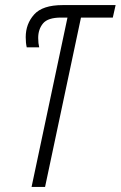

<svg xmlns="http://www.w3.org/2000/svg" viewBox="-20 -734 474 754"><path d="M104 0 245 -665H220Q168 -665 149 -642Q130 -619 130 -585Q130 -574 131 -565Q132 -556 134 -548H85Q81 -565 81 -588Q81 -640 114 -677Q147 -714 226 -714H434L423 -665H298L157 0Z"/></svg>

Font: Noto Sans ExtraCondensed Light
Style: Italic
Weight: 300
Width: 2
Italic angle: -12°
Designer: Monotype Design Team
Foundry: Monotype Imaging Inc.
Version: Version 2.013; ttfautohint (v1.8.4.7-5d5b)